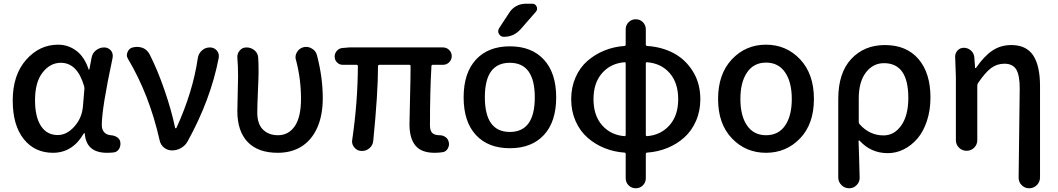

<svg xmlns="http://www.w3.org/2000/svg" viewBox="-20 -803 5650 1025"><path d="M262.7 12.7Q165 12.7 106.4 -61Q47.9 -134.8 47.9 -266.6Q47.9 -402.3 119.1 -483.4Q190.4 -564.5 290 -564.5Q343.8 -564.5 387.2 -532.2Q430.7 -500 453.1 -432.6Q454.1 -430.7 455.6 -430.7Q457 -430.7 457 -432.6L468.8 -494.1Q472.7 -518.6 492.2 -534.2Q511.7 -549.8 536.1 -549.8Q557.6 -549.8 572.3 -533.2Q582 -520.5 582 -504.9Q582 -500 581.1 -494.1Q523.4 -224.6 523.4 -135.7Q523.4 -111.3 536.1 -97.2Q548.8 -83 571.3 -81.1Q589.8 -80.1 604.5 -70.8Q619.1 -61.5 622.1 -45.9Q623 -40 623 -35.2Q623 -21.5 616.2 -8.8Q606.4 7.8 587.9 10.7Q570.3 12.7 550.8 12.7Q440.4 12.7 432.6 -89.8Q431.6 -91.8 429.7 -91.8Q427.7 -91.8 426.8 -89.8Q367.2 12.7 262.7 12.7ZM288.1 -82Q336.9 -82 377.4 -127.9Q418 -173.8 422.9 -236.3L430.7 -330.1Q430.7 -336.9 428.7 -343.8Q392.6 -467.8 304.7 -467.8Q248 -467.8 207.5 -416Q167 -364.3 167 -268.6Q167 -178.7 198.7 -130.4Q230.5 -82 288.1 -82Z M981.4 -47.9Q968.8 -25.4 946.3 -12.7Q923.8 0 898.4 0Q874 0 855.5 -15.1Q836.9 -30.3 832 -54.7Q777.3 -296.9 664.1 -487.3Q657.2 -498 657.2 -508.8Q657.2 -516.6 661.1 -525.4Q668.9 -544.9 688.5 -549.8L694.3 -550.8Q703.1 -552.7 712.9 -552.7Q727.5 -552.7 743.2 -546.9Q766.6 -536.1 778.3 -513.7Q820.3 -431.6 857.9 -322.8Q895.5 -213.9 915 -120.1Q916 -118.2 918.5 -118.2Q920.9 -118.2 921.9 -120.1Q1009.8 -312.5 1036.1 -493.2Q1040 -517.6 1058.1 -533.7Q1076.2 -549.8 1100.6 -549.8Q1123 -549.8 1137.7 -533.2Q1148.4 -519.5 1148.4 -502.9Q1148.4 -498 1147.5 -493.2Q1104.5 -270.5 981.4 -47.9Z M1462.9 12.7Q1357.4 12.7 1302.2 -44.9Q1247.1 -102.5 1247.1 -210Q1247.1 -240.2 1249 -301.8Q1251 -363.3 1251 -393.6Q1251 -453.1 1247.1 -494.1Q1247.1 -497.1 1247.1 -500Q1247.1 -518.6 1259.8 -533.2Q1273.4 -549.8 1295.9 -549.8Q1320.3 -549.8 1338.9 -534.2Q1357.4 -518.6 1358.4 -494.1Q1360.4 -466.8 1360.4 -418.9Q1360.4 -392.6 1356.9 -315.4Q1353.5 -238.3 1353.5 -202.1Q1353.5 -140.6 1384.3 -110.8Q1415 -81.1 1463.9 -81.1Q1520.5 -81.1 1553.7 -129.4Q1586.9 -177.7 1586.9 -275.4Q1586.9 -380.9 1560.5 -481.4Q1557.6 -489.3 1557.6 -497.1Q1557.6 -511.7 1565.4 -524.4Q1577.1 -544.9 1599.6 -550.8Q1607.4 -552.7 1614.3 -552.7Q1629.9 -552.7 1644.5 -543.9Q1666 -532.2 1671.9 -508.8Q1703.1 -390.6 1703.1 -279.3Q1703.1 -186.5 1673.3 -120.6Q1643.6 -54.7 1589.8 -21Q1536.1 12.7 1462.9 12.7Z M2299.8 12.7Q2229.5 12.7 2197.8 -25.9Q2166 -64.5 2166 -139.6Q2166 -163.1 2168.9 -277.3Q2171.9 -391.6 2171.9 -449.2Q2171.9 -457 2165 -457H2005.9Q1998 -457 1998 -449.2Q1998 -305.7 1972.7 -51.8Q1970.7 -27.3 1952.1 -11.7Q1935.5 2.9 1913.1 2.9Q1911.1 2.9 1909.2 2.9Q1885.7 2 1871.1 -16.6Q1859.4 -30.3 1859.4 -48.8Q1859.4 -52.7 1860.4 -56.6Q1889.6 -256.8 1890.6 -449.2Q1890.6 -457 1882.8 -457H1809.6Q1792 -457 1779.3 -469.7Q1766.6 -482.4 1766.6 -501Q1766.6 -518.6 1778.8 -532.2Q1791 -545.9 1809.6 -546.9L1844.7 -549.8H2344.7Q2364.3 -549.8 2377.9 -536.1Q2391.6 -522.5 2391.6 -503.4Q2391.6 -484.4 2377.9 -470.7Q2364.3 -457 2344.7 -457H2290Q2283.2 -457 2283.2 -449.2Q2275.4 -317.4 2275.4 -133.8Q2275.4 -105.5 2287.6 -93.3Q2299.8 -81.1 2326.2 -81.1Q2344.7 -81.1 2358.9 -70.8Q2373 -60.5 2376 -43Q2377 -38.1 2377 -34.2Q2377 -20.5 2369.1 -7.8Q2359.4 7.8 2340.8 9.8Q2321.3 12.7 2299.8 12.7Z M2568.4 -284.2Q2568.4 -98.6 2701.7 -98.6Q2835 -98.6 2835 -283.2Q2835 -467.8 2701.7 -467.8Q2568.4 -467.8 2568.4 -284.2ZM2821.3 -783.2Q2837.9 -783.2 2844.7 -768.1Q2851.6 -752.9 2840.8 -740.2L2759.8 -647.5Q2723.6 -606.4 2669.9 -606.4Q2652.3 -606.4 2643.6 -622.1Q2639.6 -628.9 2639.6 -635.7Q2639.6 -644.5 2644.5 -652.3L2698.2 -734.4Q2712.9 -757.8 2736.3 -770.5Q2759.8 -783.2 2787.1 -783.2ZM2455.1 -283.2Q2455.1 -413.1 2520.5 -484.4Q2585.9 -555.7 2702.1 -555.7Q2818.4 -555.7 2883.8 -484.4Q2949.2 -413.1 2949.2 -283.2Q2949.2 -153.3 2883.8 -82.5Q2818.4 -11.7 2702.1 -11.7Q2585.9 -11.7 2520.5 -82.5Q2455.1 -153.3 2455.1 -283.2Z M3434.6 -470.7Q3427.7 -471.7 3427.7 -463.9V-83Q3427.7 -76.2 3434.6 -76.2Q3507.8 -82 3554.2 -134.3Q3600.6 -186.5 3600.6 -273.4Q3600.6 -360.4 3555.2 -412.6Q3509.8 -464.8 3434.6 -470.7ZM3313.5 -76.2Q3320.3 -76.2 3320.3 -83V-463.9Q3320.3 -471.7 3313.5 -470.7Q3240.2 -464.8 3194.3 -412.6Q3148.4 -360.4 3148.4 -273.4Q3148.4 -186.5 3194.3 -134.3Q3240.2 -82 3313.5 -76.2ZM3427.7 -646.5V-565.4Q3427.7 -558.6 3434.6 -557.6Q3512.7 -552.7 3575.7 -519.5Q3638.7 -486.3 3678.7 -422.4Q3718.8 -358.4 3718.8 -273.4Q3718.8 -210 3695.3 -156.7Q3671.9 -103.5 3632.3 -68.4Q3592.8 -33.2 3542 -12.7Q3491.2 7.8 3434.6 11.7Q3427.7 11.7 3427.7 19.5V148.4Q3427.7 170.9 3412.1 186.5Q3396.5 202.1 3374 202.1Q3351.6 202.1 3335.9 186.5Q3320.3 170.9 3320.3 148.4V19.5Q3320.3 11.7 3313.5 11.7Q3256.8 7.8 3206.5 -12.7Q3156.2 -33.2 3116.2 -68.4Q3076.2 -103.5 3052.7 -156.7Q3029.3 -210 3029.3 -273.4Q3029.3 -336.9 3052.7 -390.1Q3076.2 -443.4 3116.2 -478Q3156.2 -512.7 3206.5 -533.2Q3256.8 -553.7 3313.5 -557.6Q3320.3 -558.6 3320.3 -565.4V-646.5Q3320.3 -668.9 3335.9 -684.6Q3351.6 -700.2 3374 -700.2Q3396.5 -700.2 3412.1 -684.6Q3427.7 -668.9 3427.7 -646.5Z M4069.3 12.7Q3960.9 12.7 3887.2 -64.5Q3813.5 -141.6 3813.5 -274.4Q3813.5 -408.2 3887.2 -486.3Q3960.9 -564.5 4069.3 -564.5Q4177.7 -564.5 4251.5 -486.3Q4325.2 -408.2 4325.2 -274.4Q4325.2 -141.6 4251.5 -64.5Q4177.7 12.7 4069.3 12.7ZM4207 -274.4Q4207 -364.3 4171.4 -416.5Q4135.7 -468.8 4069.8 -468.8Q4003.9 -468.8 3968.3 -416.5Q3932.6 -364.3 3932.6 -274.4Q3932.6 -184.6 3968.3 -132.8Q4003.9 -81.1 4069.8 -81.1Q4135.7 -81.1 4171.4 -132.8Q4207 -184.6 4207 -274.4Z M4512.7 202.1Q4489.3 202.1 4472.2 185.1Q4455.1 168 4455.1 144.5V-274.4Q4455.1 -414.1 4524.4 -488.3Q4593.8 -562.5 4704.1 -562.5Q4819.3 -562.5 4883.3 -487.8Q4947.3 -413.1 4947.3 -282.2Q4947.3 -213.9 4928.2 -156.7Q4909.2 -99.6 4877 -62.5Q4844.7 -25.4 4804.2 -5.4Q4763.7 14.6 4719.7 14.6Q4628.9 14.6 4568.4 -52.7Q4566.4 -53.7 4564.9 -53.2Q4563.5 -52.7 4563.5 -50.8Q4563.5 -32.2 4566.4 37.1Q4569.3 138.7 4569.3 146.5Q4569.3 168.9 4553.7 184.6Q4537.1 202.1 4513.7 202.1ZM4697.3 -80.1Q4753.9 -80.1 4791.5 -133.3Q4829.1 -186.5 4829.1 -280.3Q4829.1 -465.8 4699.2 -465.8Q4640.6 -465.8 4602.5 -416Q4564.5 -366.2 4564.5 -277.3V-152.3Q4564.5 -144.5 4569.3 -139.6Q4622.1 -80.1 4697.3 -80.1Z M5532.2 144.5Q5532.2 168 5515.1 185.1Q5498 202.1 5474.6 202.1H5473.6Q5450.2 202.1 5433.6 184.6Q5418 168.9 5418 145.5L5423.8 -330.1Q5423.8 -401.4 5405.3 -432.1Q5386.7 -462.9 5341.8 -462.9Q5302.7 -462.9 5271.5 -439.9Q5240.2 -417 5201.2 -359.4Q5197.3 -353.5 5197.3 -345.7V-54.7Q5197.3 -31.2 5180.7 -14.6Q5164.1 2 5140.1 2Q5116.2 2 5099.6 -14.6Q5083 -31.2 5083 -54.7V-392.6L5079.1 -501Q5079.1 -518.6 5090.8 -532.2Q5104.5 -547.9 5125 -547.9Q5147.5 -547.9 5163.6 -533.2Q5179.7 -518.6 5181.6 -496.1L5185.5 -440.4Q5186.5 -439.5 5188 -439.5Q5189.5 -439.5 5190.4 -440.4Q5232.4 -502 5276.9 -532.2Q5321.3 -562.5 5378.9 -562.5Q5459 -562.5 5495.6 -507.3Q5532.2 -452.1 5532.2 -343.8Z"/></svg>

Font: Gen Jyuu Gothic P Medium
Style: Regular
Weight: 500
Designer: [Source Han Sans]
Ryoko NISHIZUKA  (kana & ideographs); Paul D. Hunt (Latin, Greek & Cyrillic); Wenlong ZHANG  (bopomofo
Version: Version 1.002.20150607